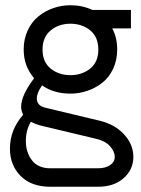

<svg xmlns="http://www.w3.org/2000/svg" viewBox="-20 -502 540 736"><path d="M98.1 -35.2Q79.1 -2.4 79.1 38.1Q79.1 82 102.5 112.5Q126 143.1 172.9 143.1H355Q384.3 143.1 402.1 130.9Q419.9 118.7 419.9 99.1Q419.9 79.1 401.9 58.6Q383.8 38.1 347.2 29.8L134.8 -21Q116.2 -25.9 98.1 -35.2ZM150.9 -89.8 362.8 -39.1Q420.9 -24.9 456.1 13.7Q491.2 52.2 491.2 99.1Q491.2 147.9 454.1 180.9Q417 213.9 355 213.9H172.9Q100.1 213.9 59.1 172.6Q18.1 131.3 18.1 67.9Q18.1 -4.9 68.8 -62Q61 -77.6 61 -92.8Q61 -136.2 110.8 -202.1Q70.8 -248.5 70.8 -312Q70.8 -352.5 86.2 -385.5Q101.6 -418.5 127.2 -439.2Q152.8 -460 184.3 -470.9Q215.8 -481.9 250 -481.9Q295.9 -481.9 334 -463.9H481.9V-393.1H410.2Q429.2 -358.9 429.2 -312Q429.2 -271.5 413.8 -238.5Q398.4 -205.6 372.8 -185.3Q347.2 -165 315.7 -154.1Q284.2 -143.1 250 -143.1Q186 -143.1 141.1 -174.8Q121.1 -145 121.1 -125Q121.1 -98.1 150.9 -89.8ZM356.9 -312Q356.9 -360.4 325.7 -385.7Q294.4 -411.1 250 -411.1Q205.6 -411.1 174.3 -385.5Q143.1 -359.9 143.1 -312Q143.1 -264.2 174.3 -239Q205.6 -213.9 250 -213.9Q294.4 -213.9 325.7 -239Q356.9 -264.2 356.9 -312Z"/></svg>

Font: Rawengulk
Style: Bold
Weight: 700
Version: Version 0.92